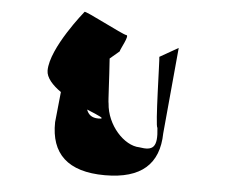

<svg xmlns="http://www.w3.org/2000/svg" viewBox="-45 -913 870 673"><g transform="rotate(5 390.0 -576.0)"><path d="M115 -642C115 -617 138 -592 168 -571C162 -512 157 -464 157 -464C155 -354 215 -294 347 -294C475 -294 536 -350 538 -458L566 -761L501 -724C503 -719 508 -476 516 -476C524 -406 507 -394 459 -402C405 -403 343 -470 338 -546C336 -550 333 -634 328 -703L361 -731C361 -738 392 -790 379 -790C367 -790 226 -865 226 -858C226 -858 115 -722 115 -642ZM265 -518C308 -500 335 -490 307 -490C283 -490 271 -501 265 -518Z"/></g></svg>

Font: Ampere
Style: Ext
Weight: 400
Version: Version 1